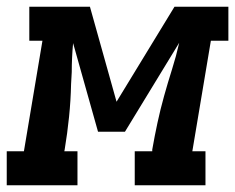

<svg xmlns="http://www.w3.org/2000/svg" viewBox="-61 -550 698 570"><path d="M-41 0V-101H10L65 -429H26V-530H206L285 -248L457 -530H617V-429H565L510 -101H549V0H339V-101H391V-106Q398 -146 406.5 -185.5Q415 -225 426 -264.5Q437 -304 449.5 -343.5Q462 -383 471 -423L310 -159H230L156 -422Q154 -401 153 -379Q152 -357 152 -336L150 -300Q149 -252 144 -203Q139 -154 131 -106L130 -101H169V0Z"/></svg>

Font: Iosevka Curly Slab ExObl
Style: Bold
Weight: 700
Width: 7
Italic angle: -9°
Monospace: yes
Designer: Belleve Invis
Foundry: Belleve Invis
Version: Version 11.0.0; ttfautohint (v1.8.3)